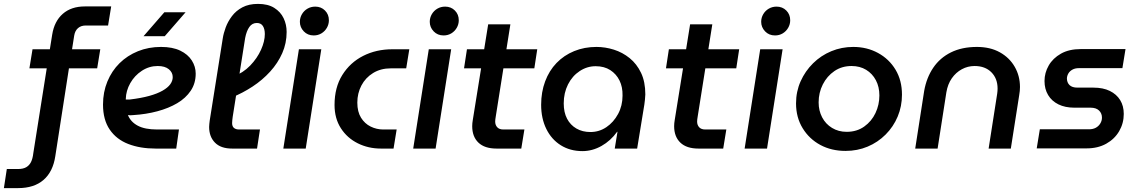

<svg xmlns="http://www.w3.org/2000/svg" viewBox="-128 -763 5851 986"><path d="M-108 203 -93 105H-36Q-9 105 7 95.5Q23 86 31.5 68.5Q40 51 43 24L112 -412H23L39 -510H128L140 -585Q151 -654 194.5 -692Q238 -730 308 -730H443L427 -632H312Q288 -632 272.5 -618.5Q257 -605 253 -580L242 -510H387L371 -412H226L156 39Q144 119 95.5 161Q47 203 -35 203Z M671 0Q592 0 531 -23.5Q470 -47 435.5 -97.5Q401 -148 401 -226Q401 -290 423.5 -344.5Q446 -399 486 -438.5Q526 -478 580.5 -500Q635 -522 699 -522Q758 -522 797.5 -503Q837 -484 857 -452.5Q877 -421 877 -385Q877 -335 851.5 -297Q826 -259 782 -233Q738 -207 680 -191.5Q622 -176 557 -172Q548 -171 541.5 -171Q535 -171 529 -172Q543 -137 579.5 -117.5Q616 -98 679 -98H791L777 0ZM518 -252Q523 -252 528 -252Q533 -252 539 -252Q597 -259 638.5 -270.5Q680 -282 707 -297.5Q734 -313 746.5 -330.5Q759 -348 759 -367Q759 -391 739 -407.5Q719 -424 682 -424Q638 -424 600.5 -399.5Q563 -375 541 -336Q519 -297 518 -255Q518 -254 518 -253.5Q518 -253 518 -252ZM609 -577 716 -700H825L718 -577Z M1064 0Q1006 0 976 -30.5Q946 -61 946 -111Q946 -119 947 -127Q948 -135 949 -144L1016 -566Q1020 -592 1031 -622Q1042 -652 1063 -680Q1084 -708 1117 -725.5Q1150 -743 1197 -743Q1248 -743 1280.5 -722.5Q1313 -702 1328.5 -669.5Q1344 -637 1344 -599Q1344 -541 1321.5 -490Q1299 -439 1259.5 -395.5Q1220 -352 1169 -318.5Q1118 -285 1061 -262L1069 -369Q1121 -389 1157 -426.5Q1193 -464 1212.5 -507.5Q1232 -551 1232 -588Q1232 -614 1222 -629.5Q1212 -645 1191 -645Q1167 -645 1152.5 -624.5Q1138 -604 1131 -568L1067 -163Q1066 -156 1065 -146.5Q1064 -137 1064 -131Q1064 -114 1073.5 -106Q1083 -98 1100 -98H1207L1192 0Z M1327 0 1407 -510H1522L1442 0ZM1483 -581Q1452 -581 1432 -602Q1412 -623 1412 -651Q1412 -672 1422.5 -690Q1433 -708 1451 -718.5Q1469 -729 1491 -729Q1521 -729 1541 -709Q1561 -689 1561 -659Q1561 -638 1550.5 -620Q1540 -602 1522.5 -591.5Q1505 -581 1483 -581Z M1828 0Q1764 0 1709.5 -27Q1655 -54 1622.5 -104.5Q1590 -155 1590 -224Q1590 -314 1630 -378Q1670 -442 1737 -476Q1804 -510 1887 -510H1974L1958 -412H1879Q1827 -412 1788 -388Q1749 -364 1728 -324Q1707 -284 1707 -236Q1707 -189 1726 -158.5Q1745 -128 1775.5 -113Q1806 -98 1840 -98H1909L1893 0Z M1994 0 2074 -510H2189L2109 0ZM2150 -581Q2119 -581 2099 -602Q2079 -623 2079 -651Q2079 -672 2089.5 -690Q2100 -708 2118 -718.5Q2136 -729 2158 -729Q2188 -729 2208 -709Q2228 -689 2228 -659Q2228 -638 2217.5 -620Q2207 -602 2189.5 -591.5Q2172 -581 2150 -581Z M2422 0Q2361 0 2329 -30.5Q2297 -61 2297 -115Q2297 -130 2300 -147L2379 -638H2493L2418 -165Q2415 -148 2415 -139Q2415 -121 2425.5 -109.5Q2436 -98 2457 -98H2565L2549 0ZM2255 -412 2270 -510H2631L2616 -412Z M2863 13Q2800 13 2752 -17Q2704 -47 2677.5 -101Q2651 -155 2651 -225Q2651 -290 2671.5 -345Q2692 -400 2730 -439.5Q2768 -479 2820.5 -500.5Q2873 -522 2935 -522Q2980 -522 3024.5 -508Q3069 -494 3105.5 -464.5Q3142 -435 3164 -389Q3186 -343 3186 -278Q3185 -263 3184 -250.5Q3183 -238 3181 -226L3144 0H3029L3043 -86H3041Q3008 -40 2961 -13.5Q2914 13 2863 13ZM2904 -85Q2949 -85 2986 -110Q3023 -135 3046 -177.5Q3069 -220 3069 -272Q3070 -316 3053.5 -349.5Q3037 -383 3006 -403Q2975 -423 2931 -423Q2887 -423 2849 -398Q2811 -373 2789 -329.5Q2767 -286 2767 -232Q2767 -186 2784 -153.5Q2801 -121 2832 -103Q2863 -85 2904 -85Z M3459 0Q3398 0 3366 -30.5Q3334 -61 3334 -115Q3334 -130 3337 -147L3416 -638H3530L3455 -165Q3452 -148 3452 -139Q3452 -121 3462.5 -109.5Q3473 -98 3494 -98H3602L3586 0ZM3292 -412 3307 -510H3668L3653 -412Z M3696 0 3776 -510H3891L3811 0ZM3852 -581Q3821 -581 3801 -602Q3781 -623 3781 -651Q3781 -672 3791.5 -690Q3802 -708 3820 -718.5Q3838 -729 3860 -729Q3890 -729 3910 -709Q3930 -689 3930 -659Q3930 -638 3919.5 -620Q3909 -602 3891.5 -591.5Q3874 -581 3852 -581Z M4214 12Q4142 12 4085 -18.5Q4028 -49 3994 -104.5Q3960 -160 3960 -232Q3960 -293 3983.5 -345.5Q4007 -398 4047.5 -438Q4088 -478 4141 -500Q4194 -522 4254 -522Q4324 -522 4381 -491Q4438 -460 4471 -405Q4504 -350 4504 -277Q4504 -217 4482 -164.5Q4460 -112 4420 -72Q4380 -32 4327.5 -10Q4275 12 4214 12ZM4220 -86Q4272 -86 4310 -113Q4348 -140 4368 -182.5Q4388 -225 4388 -273Q4388 -317 4370 -351Q4352 -385 4320 -404.5Q4288 -424 4245 -424Q4195 -424 4157 -398Q4119 -372 4097.5 -329.5Q4076 -287 4076 -237Q4076 -195 4094 -160.5Q4112 -126 4145 -106Q4178 -86 4220 -86Z M4572 0 4618 -296Q4630 -364 4664.5 -415Q4699 -466 4755.5 -494Q4812 -522 4889 -522Q4957 -522 5006.5 -494.5Q5056 -467 5083 -420Q5110 -373 5110 -316Q5110 -307 5109 -296Q5108 -285 5106 -274L5063 0H4949L4993 -282Q4994 -289 4994.5 -295.5Q4995 -302 4995 -308Q4995 -360 4963 -392Q4931 -424 4877 -424Q4842 -424 4811.5 -407.5Q4781 -391 4760 -361Q4739 -331 4732 -289L4687 0Z M5196 -1 5212 -99H5464Q5485 -99 5499.5 -107Q5514 -115 5522.5 -129Q5531 -143 5531 -159Q5531 -181 5516 -195.5Q5501 -210 5473 -210H5390Q5342 -210 5307.5 -227Q5273 -244 5254.5 -275Q5236 -306 5236 -347Q5236 -389 5257.5 -426.5Q5279 -464 5320.5 -487.5Q5362 -511 5423 -511H5652L5636 -413H5412Q5393 -413 5379.5 -405.5Q5366 -398 5359 -386.5Q5352 -375 5351 -361Q5351 -339 5364.5 -326Q5378 -313 5405 -313H5487Q5537 -313 5571.5 -296Q5606 -279 5624.5 -249Q5643 -219 5643 -178Q5643 -130 5619.5 -89.5Q5596 -49 5553 -25Q5510 -1 5452 -1Z"/></svg>

Font: MuseoModerno Medium
Style: Italic
Weight: 500
Italic angle: -9°
Designer: Pablo Cosgaya, Héctor Gatti, Marcela Romero, and the Authors of The MuseoModerno Project.
Foundry: Omnibus-Type Team
Version: Version 1.003